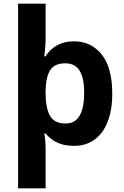

<svg xmlns="http://www.w3.org/2000/svg" viewBox="-20 -780 673 1040"><path d="M588 -273.7Q588 -181 562 -117.5Q536 -54 489.8 -22Q443.7 10 382.2 10Q343 10 313.5 1Q284 -8 262.9 -23.5Q241.7 -38.9 227 -57H220Q222 -47 223.5 -33Q225 -19 226 -5.5Q227 8 227 18.9V240H78V-760H227V-569Q227 -545 224.5 -517.5Q222 -490 220 -475H227Q241 -498 262.5 -516.2Q283.9 -534.4 313.5 -545.2Q343 -556 382 -556Q474 -556 531 -484.7Q588 -413.3 588 -273.7ZM436 -275.7Q436 -356 411.5 -396.5Q387 -437 334.3 -437Q276 -437 252.5 -401Q229 -365 227 -291V-275Q227 -196.2 250.5 -153.6Q274 -111 335.7 -111Q370.1 -111 392.2 -130.1Q414.3 -149.2 425.1 -186.2Q436 -223.2 436 -275.7Z"/></svg>

Font: Noto Sans Gurmukhi
Style: Regular
Weight: 400
Designer: Jelle Bosma - Monotype Design Team
Foundry: Monotype Imaging Inc.
Version: Version 2.003